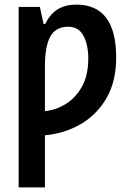

<svg xmlns="http://www.w3.org/2000/svg" viewBox="-20 -573 570 833"><path d="M61 240V-543H153L169 -469H176Q198 -513 231 -533Q264 -553 311 -553Q484 -553 484 -324Q484 -220 442.5 -148Q401 -76 331 -35Q261 6 175 14V240ZM175 -91Q222 -95 265.5 -122Q309 -149 336 -198Q363 -247 363 -319Q363 -379 342 -418Q321 -457 276 -457Q222 -457 198.5 -415Q175 -373 175 -284Z"/></svg>

Font: Noto Sans Mono Condensed SemiBold
Style: Regular
Weight: 600
Width: 3
Designer: Monotype Design Team
Foundry: Monotype Imaging Inc.
Version: Version 2.014